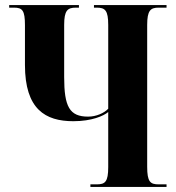

<svg xmlns="http://www.w3.org/2000/svg" viewBox="-20 -734 693 754"><path d="M335 0H634V-10H603C570 -10 558 -20 558 -79V-636C558 -693 571 -704 603 -704H634V-714H349V-704H360C393 -704 405 -693 405 -636V-307C389 -290 358 -276 326 -276C253 -276 232 -315 232 -431V-636C232 -693 245 -704 278 -704H290V-714H16V-704H35C68 -704 78 -693 78 -635V-479C78 -305 158 -258 268 -258C341 -258 387 -279 405 -294V-78C405 -20 393 -10 360 -10H335Z"/></svg>

Font: Noto Serif Display Condensed Extra
Style: Regular
Weight: 800
Width: 3
Designer: Monotype Design Team
Foundry: Monotype Imaging Inc.
Version: Version 1.900